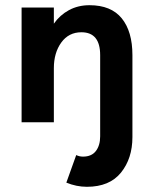

<svg xmlns="http://www.w3.org/2000/svg" viewBox="-20 -470 589 738"><path d="M63 -441H187V-379Q210 -412 245 -431Q280 -450 324 -450Q407 -450 448 -399.5Q489 -349 489 -258V57Q489 139 445 193.5Q401 248 314 248Q274 248 235 232L273 126Q285 132 299 132Q332 132 348.5 110.5Q365 89 365 54V-258Q365 -346 293 -346Q244 -346 215.5 -306.5Q187 -267 187 -208V0H63Z"/></svg>

Font: Teachers SemiBold
Style: Regular
Weight: 600
Designer: Alfredo Marco Pradil & Chank Diesel
Version: Version 0.009